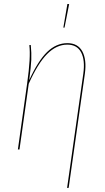

<svg xmlns="http://www.w3.org/2000/svg" viewBox="-20 -742 521 953"><path d="M314.5 -722.2 323.2 -721.7 300.3 -605H294.4ZM313 190.9 393.6 -377Q402.8 -443.8 382.6 -482.2Q362.3 -520.5 314 -520.5Q260.3 -520.5 214.1 -474.1Q168 -427.7 122.6 -326.2L76.7 0H68.8L114.7 -327.6Q133.3 -458.5 125.5 -518.1L132.8 -518.6Q136.7 -478 135.3 -445.3Q133.8 -412.6 125 -344.2Q168.9 -440.4 214.1 -484.1Q259.3 -527.8 314.5 -527.8Q366.2 -527.8 388.4 -487.3Q410.6 -446.8 401.4 -377.4L320.8 190.4Z"/></svg>

Font: Fira Sans Compressed Eight
Style: Italic
Weight: 100
Width: 3
Italic angle: -8°
Designer: Carrois Corporate & Edenspiekermann AG
Foundry: Carrois Corporate GbR & Edenspiekermann AG
Version: Version 4.203;PS 004.203;hotconv 1.0.88;makeotf.lib2.5.64775